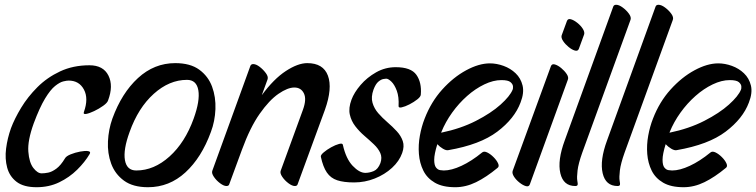

<svg xmlns="http://www.w3.org/2000/svg" viewBox="-20 -743 3163 803"><path d="M355 -99Q335 -65 302.5 -33Q270 -1 227.5 19.5Q185 40 133 40Q79 40 49.5 17.5Q20 -5 10 -42Q0 -79 5.5 -122Q11 -165 26 -207Q41 -247 68.5 -292.5Q96 -338 136.5 -378.5Q177 -419 231.5 -444.5Q286 -470 354 -470Q412 -470 433.5 -427Q455 -384 432 -323Q429 -313 411.5 -300.5Q394 -288 374 -278.5Q354 -269 340.5 -266.5Q327 -264 331 -275Q351 -331 331 -368.5Q311 -406 267 -406Q259 -406 244.5 -402.5Q230 -399 210.5 -383.5Q191 -368 168.5 -331Q146 -294 121 -227Q95 -155 98.5 -109Q102 -63 119.5 -40.5Q137 -18 154 -18Q166 -18 181.5 -21Q197 -24 215.5 -37.5Q234 -51 252 -81Q257 -90 275.5 -97.5Q294 -105 315 -109Q336 -113 348.5 -111Q361 -109 355 -99Z M599 40Q536 40 498.5 12.5Q461 -15 445 -58.5Q429 -102 431.5 -152Q434 -202 450 -247Q489 -354 557 -416.5Q625 -479 713 -479Q776 -479 813.5 -451.5Q851 -424 867 -380.5Q883 -337 881 -286.5Q879 -236 862 -191Q823 -84 755.5 -22Q688 40 599 40ZM550 -30Q624 -30 689 -88.5Q754 -147 790 -247Q817 -322 809.5 -365.5Q802 -409 762 -409Q688 -409 623 -350.5Q558 -292 522 -191Q495 -117 502.5 -73.5Q510 -30 550 -30Z M868 -29 1027 -467Q1030 -475 1039 -475Q1051 -475 1066 -463.5Q1081 -452 1092 -437Q1103 -422 1099 -411L1075 -345Q1125 -413 1175.5 -446Q1226 -479 1265 -479Q1332 -479 1351.5 -426.5Q1371 -374 1339 -284L1225 27Q1223 35 1213 35Q1202 35 1186.5 23.5Q1171 12 1160.5 -3.5Q1150 -19 1154 -29L1247 -284Q1263 -328 1251 -352.5Q1239 -377 1211 -377Q1183 -377 1144.5 -350.5Q1106 -324 1066 -267Q1026 -210 992 -117L939 27Q937 35 927 35Q916 35 900.5 23.5Q885 12 874.5 -3.5Q864 -19 868 -29Z M1647 -300Q1649 -338 1639.5 -363.5Q1630 -389 1617 -401.5Q1604 -414 1595 -414Q1593 -414 1583.5 -412.5Q1574 -411 1562.5 -401.5Q1551 -392 1542 -368Q1531 -337 1538 -313Q1545 -289 1562 -269.5Q1579 -250 1600.5 -231.5Q1622 -213 1639.5 -194Q1657 -175 1664.5 -153Q1672 -131 1662 -103Q1650 -69 1619.5 -41Q1589 -13 1547.5 3.5Q1506 20 1461 20Q1418 20 1390.5 11Q1363 2 1347 -21.5Q1331 -45 1322 -87Q1320 -94 1333.5 -105.5Q1347 -117 1365 -127Q1383 -137 1398 -141Q1413 -145 1414 -137Q1427 -79 1455 -49.5Q1483 -20 1508 -20Q1525 -20 1543 -27.5Q1561 -35 1571 -61Q1579 -84 1570.5 -103Q1562 -122 1543.5 -139.5Q1525 -157 1504 -175Q1483 -193 1466 -215Q1449 -237 1443 -264Q1437 -291 1450 -326Q1461 -356 1488 -387.5Q1515 -419 1553 -440.5Q1591 -462 1635 -462Q1699 -462 1721.5 -430Q1744 -398 1740 -348Q1740 -339 1725.5 -327.5Q1711 -316 1692.5 -306.5Q1674 -297 1660 -294Q1646 -291 1647 -300Z M2061 -41Q2014 -2 1971 19Q1928 40 1884 40Q1831 40 1798.5 21Q1766 2 1750.5 -29.5Q1735 -61 1732 -99Q1729 -137 1736 -175.5Q1743 -214 1756 -247Q1783 -317 1829.5 -368.5Q1876 -420 1929.5 -449Q1983 -478 2029 -478Q2057 -478 2086 -467.5Q2115 -457 2136.5 -436.5Q2158 -416 2165.5 -385.5Q2173 -355 2157 -314Q2132 -247 2060 -192.5Q1988 -138 1855 -115Q1846 -113 1832.5 -121Q1819 -129 1809 -140Q1796 -98 1796 -75Q1796 -52 1803.5 -42.5Q1811 -33 1820.5 -31.5Q1830 -30 1836 -30Q1868 -30 1910 -49.5Q1952 -69 1996 -105Q2004 -112 2017.5 -105.5Q2031 -99 2044 -86Q2057 -73 2063 -60Q2069 -47 2061 -41ZM1826 -191 1825 -188Q1907 -205 1970.5 -237.5Q2034 -270 2073.5 -305.5Q2113 -341 2124 -368Q2126 -372 2125.5 -381.5Q2125 -391 2115 -399.5Q2105 -408 2077 -408Q2043 -408 2005.5 -390Q1968 -372 1933.5 -341.5Q1899 -311 1871 -272Q1843 -233 1826 -191Z M2329 -595 2351 -655Q2355 -666 2367.5 -662.5Q2380 -659 2394.5 -647.5Q2409 -636 2417.5 -622.5Q2426 -609 2423 -599L2401 -539Q2397 -528 2384.5 -531.5Q2372 -535 2358 -546.5Q2344 -558 2335 -571.5Q2326 -585 2329 -595ZM2124 -28 2284 -466Q2288 -477 2300.5 -473.5Q2313 -470 2327 -458.5Q2341 -447 2350 -433.5Q2359 -420 2355 -410L2196 28Q2192 39 2179.5 35.5Q2167 32 2152.5 20.5Q2138 9 2129.5 -4.5Q2121 -18 2124 -28Z M2617 -660 2415 -104Q2399 -59 2395.5 -30Q2392 -1 2394.5 13Q2397 27 2396 29Q2395 35 2386 35Q2336 35 2323.5 -18.5Q2311 -72 2342 -156L2545 -716Q2548 -723 2557 -723Q2569 -723 2584.5 -711.5Q2600 -700 2610.5 -685.5Q2621 -671 2617 -660Z M2794 -660 2592 -104Q2576 -59 2572.5 -30Q2569 -1 2571.5 13Q2574 27 2573 29Q2572 35 2563 35Q2513 35 2500.5 -18.5Q2488 -72 2519 -156L2722 -716Q2725 -723 2734 -723Q2746 -723 2761.5 -711.5Q2777 -700 2787.5 -685.5Q2798 -671 2794 -660Z M3016 -41Q2969 -2 2926 19Q2883 40 2839 40Q2786 40 2753.5 21Q2721 2 2705.5 -29.5Q2690 -61 2687 -99Q2684 -137 2691 -175.5Q2698 -214 2711 -247Q2738 -317 2784.5 -368.5Q2831 -420 2884.5 -449Q2938 -478 2984 -478Q3012 -478 3041 -467.5Q3070 -457 3091.5 -436.5Q3113 -416 3120.5 -385.5Q3128 -355 3112 -314Q3087 -247 3015 -192.5Q2943 -138 2810 -115Q2801 -113 2787.5 -121Q2774 -129 2764 -140Q2751 -98 2751 -75Q2751 -52 2758.5 -42.5Q2766 -33 2775.5 -31.5Q2785 -30 2791 -30Q2823 -30 2865 -49.5Q2907 -69 2951 -105Q2959 -112 2972.5 -105.5Q2986 -99 2999 -86Q3012 -73 3018 -60Q3024 -47 3016 -41ZM2781 -191 2780 -188Q2862 -205 2925.5 -237.5Q2989 -270 3028.5 -305.5Q3068 -341 3079 -368Q3081 -372 3080.5 -381.5Q3080 -391 3070 -399.5Q3060 -408 3032 -408Q2998 -408 2960.5 -390Q2923 -372 2888.5 -341.5Q2854 -311 2826 -272Q2798 -233 2781 -191Z"/></svg>

Font: Story Script
Style: Regular
Weight: 400
Designer: Lana Roulhac, Ben Buysse
Version: Version 1.000; ttfautohint (v1.8.4.7-5d5b)